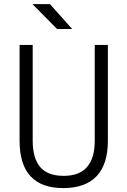

<svg xmlns="http://www.w3.org/2000/svg" viewBox="-20 -914 626 943"><path d="M291 9.8Q76.2 9.8 76.2 -222.7V-693.4H140.6V-222.7Q140.6 -137.2 177.2 -93.8Q213.9 -50.3 293 -50.3Q445.3 -50.3 445.3 -222.7V-693.4H509.8V-222.7Q509.8 -106.4 454.1 -48.3Q398.4 9.8 291 9.8ZM260.3 -771.5 139.6 -893.6H225.6L334.5 -771.5Z"/></svg>

Font: Cascadia Code NF Light
Style: Regular
Weight: 300
Monospace: yes
Designer: Aaron Bell
Foundry: Saja Typeworks
Version: Version 2404.023; ttfautohint (v1.8.4)